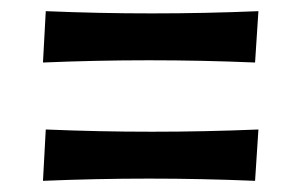

<svg xmlns="http://www.w3.org/2000/svg" viewBox="-20 -421 540 344"><path d="M437 -309Q389 -311 342 -312Q295 -313 247 -313Q199 -313 152 -312Q105 -311 57 -309L62 -401Q110 -399 157 -398Q204 -397 252 -397Q300 -397 347.5 -398Q395 -399 443 -401ZM437 -97Q389 -99 342 -100Q295 -101 247 -101Q199 -101 152 -100Q105 -99 57 -97L62 -189Q110 -187 157 -186Q204 -185 252 -185Q300 -185 347.5 -186Q395 -187 443 -189Z"/></svg>

Font: Cantora One
Style: Regular
Weight: 400
Designer: Pablo Impallari, Rodrigo Fuenzalida
Foundry: Pablo Impallari
Version: Version 1.002; ttfautohint (v0.8) -G 200 -r 50